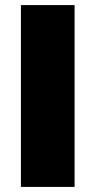

<svg xmlns="http://www.w3.org/2000/svg" viewBox="-20 -733 374 753"><path d="M62 0V-713H272.5V0Z"/></svg>

Font: Heraclito ExtraBold
Style: Regular
Weight: 800
Designer: Kostas Bartsokas (font) & Cristiano Sobral (main changes)
Foundry: Kostas Bartsokas (font) & Cristiano Sobral (main changes)
Version: Version 1.00;July 8, 2020;FontCreator 13.0.0.2655 64-bit